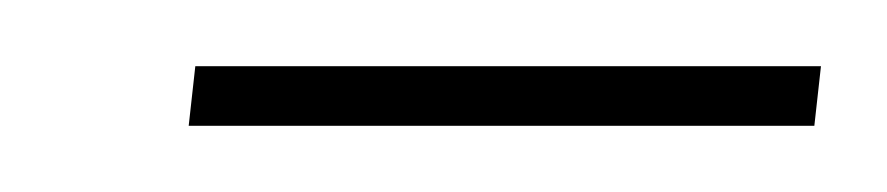

<svg xmlns="http://www.w3.org/2000/svg" viewBox="-20 -499 268 58"><path d="M37 -461 39 -479H228L226 -461Z"/></svg>

Font: Genos Thin
Style: Italic
Weight: 100
Italic angle: -8°
Designer: Robert E. Leuschke
Foundry: Robert E. Leuschke
Version: Version 1.010